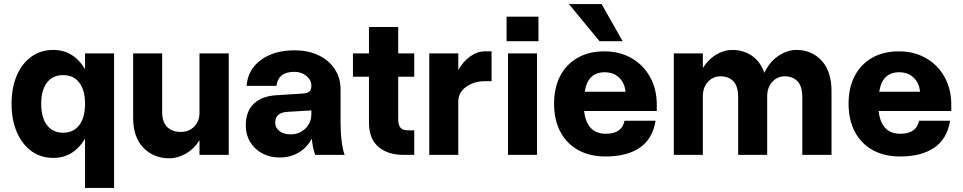

<svg xmlns="http://www.w3.org/2000/svg" viewBox="-20 -763 4744 946"><path d="M542 -500V163H399V-80Q373 -35 333.5 -10Q294 15 243 15Q181 15 135 -18.5Q89 -52 63 -112Q37 -172 37 -252Q37 -332 63 -391.5Q89 -451 135 -484Q181 -517 243 -517Q294 -517 333.5 -492Q373 -467 399 -422V-500ZM183 -252Q183 -184 211.5 -146.5Q240 -109 291 -109Q342 -109 370.5 -146.5Q399 -184 399 -252Q399 -319 370.5 -356Q342 -393 291 -393Q240 -393 211.5 -356Q183 -319 183 -252Z M779 -213Q779 -161 804 -137Q829 -113 871 -113Q911 -113 937 -139.5Q963 -166 963 -207V-500H1107V0H963V-72Q936 -29 895.5 -6Q855 17 814 17Q737 17 686.5 -35Q636 -87 636 -183V-500H779Z M1658 -158Q1658 -109 1663.5 -66.5Q1669 -24 1678 0H1533Q1521 -32 1516 -80Q1493 -36 1452 -11.5Q1411 13 1357 13Q1309 13 1271.5 -7.5Q1234 -28 1212.5 -63.5Q1191 -99 1191 -145Q1191 -214 1230.5 -252Q1270 -290 1345 -294L1470 -302Q1494 -303 1504 -312Q1514 -321 1514 -339V-341Q1514 -369 1489.5 -389Q1465 -409 1430 -409Q1351 -409 1342 -340H1195Q1201 -420 1265.5 -467.5Q1330 -515 1431 -515Q1499 -515 1550 -490.5Q1601 -466 1629.5 -422.5Q1658 -379 1658 -322ZM1336 -159Q1336 -133 1357 -117Q1378 -101 1412 -101Q1455 -101 1484.5 -129.5Q1514 -158 1514 -200V-219L1398 -212Q1336 -209 1336 -159Z M2021 -121V0H1966Q1891 0 1844.5 -39.5Q1798 -79 1798 -158V-385H1719V-500H1798V-630H1942V-500H2021V-385H1942V-177Q1942 -146 1953.5 -133.5Q1965 -121 1987 -121Z M2095 -500H2238V-418Q2263 -462 2298 -486Q2333 -510 2369 -510H2402V-363H2370Q2315 -363 2276.5 -335Q2238 -307 2238 -263V0H2095Z M2476 -681H2633V-560H2476ZM2483 -500H2626V0H2483Z M2783 -743H2944L3048 -560H2934ZM2710 -252Q2710 -332 2740.5 -389.5Q2771 -447 2826.5 -478.5Q2882 -510 2958 -510Q3033 -510 3091.5 -476.5Q3150 -443 3183 -383.5Q3216 -324 3216 -248V-216H2858Q2871 -104 2965 -104Q3045 -104 3057 -168H3210Q3196 -79 3132.5 -35.5Q3069 8 2964 8Q2886 8 2829 -23.5Q2772 -55 2741 -113.5Q2710 -172 2710 -252ZM2959 -407Q2919 -407 2894 -384Q2869 -361 2861 -311H3062Q3058 -354 3030.5 -380.5Q3003 -407 2959 -407Z M3617 -283Q3617 -338 3593.5 -362.5Q3570 -387 3530 -387Q3493 -387 3468 -359.5Q3443 -332 3443 -289V0H3300V-500H3443V-428Q3470 -471 3509 -494Q3548 -517 3587 -517Q3643 -517 3685 -488Q3727 -459 3746 -404Q3771 -458 3815 -487.5Q3859 -517 3904 -517Q3979 -517 4028 -464.5Q4077 -412 4077 -313V0H3933V-283Q3933 -338 3909.5 -362.5Q3886 -387 3847 -387Q3810 -387 3785 -359.5Q3760 -332 3760 -289V0H3617Z M4161 -252Q4161 -332 4191.5 -389.5Q4222 -447 4277.5 -478.5Q4333 -510 4409 -510Q4484 -510 4542.5 -476.5Q4601 -443 4634 -383.5Q4667 -324 4667 -248V-216H4309Q4322 -104 4416 -104Q4496 -104 4508 -168H4661Q4647 -79 4583.5 -35.5Q4520 8 4415 8Q4337 8 4280 -23.5Q4223 -55 4192 -113.5Q4161 -172 4161 -252ZM4410 -407Q4370 -407 4345 -384Q4320 -361 4312 -311H4513Q4509 -354 4481.5 -380.5Q4454 -407 4410 -407Z"/></svg>

Font: Overused Grotesk
Style: Bold
Weight: 700
Version: Version 0.003